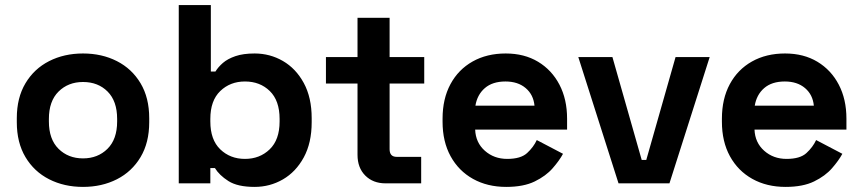

<svg xmlns="http://www.w3.org/2000/svg" viewBox="-20 -720 3386 754"><path d="M306 14Q232 14 173 -16Q114 -46 80 -103Q46 -160 46 -240V-256Q46 -336 80 -393Q114 -450 173 -480Q232 -510 306 -510Q380 -510 439 -480Q498 -450 532 -393Q566 -336 566 -256V-240Q566 -160 532 -103Q498 -46 439 -16Q380 14 306 14ZM306 -98Q364 -98 402 -135.5Q440 -173 440 -243V-253Q440 -323 402.5 -360.5Q365 -398 306 -398Q248 -398 210 -360.5Q172 -323 172 -253V-243Q172 -173 210 -135.5Q248 -98 306 -98Z M980 14Q913 14 877 -9Q841 -32 824 -60H806V0H682V-700H808V-439H826Q837 -457 855.5 -473Q874 -489 904.5 -499.5Q935 -510 980 -510Q1040 -510 1091 -480.5Q1142 -451 1173 -394Q1204 -337 1204 -256V-240Q1204 -159 1173 -102Q1142 -45 1091 -15.5Q1040 14 980 14ZM942 -96Q1000 -96 1039 -133.5Q1078 -171 1078 -243V-253Q1078 -325 1039.5 -362.5Q1001 -400 942 -400Q884 -400 845 -362.5Q806 -325 806 -253V-243Q806 -171 845 -133.5Q884 -96 942 -96Z M1634 0H1494Q1445 0 1414.5 -30.5Q1384 -61 1384 -112V-392H1260V-496H1384V-650H1510V-496H1646V-392H1510V-134Q1510 -104 1538 -104H1634Z M1968 14Q1894 14 1837.5 -17.5Q1781 -49 1749.5 -106.5Q1718 -164 1718 -242V-254Q1718 -332 1749 -389.5Q1780 -447 1836 -478.5Q1892 -510 1966 -510Q2039 -510 2093 -477.5Q2147 -445 2177 -387.5Q2207 -330 2207 -254V-211H1846Q1848 -160 1884 -128Q1920 -96 1972 -96Q2025 -96 2050 -119Q2075 -142 2088 -170L2191 -116Q2177 -90 2150.5 -59.5Q2124 -29 2080 -7.5Q2036 14 1968 14ZM1847 -305H2079Q2075 -348 2044.5 -374Q2014 -400 1965 -400Q1914 -400 1884 -374Q1854 -348 1847 -305Z M2609 0H2409L2251 -496H2385L2500 -92H2518L2633 -496H2767Z M3065 14Q2991 14 2934.5 -17.5Q2878 -49 2846.5 -106.5Q2815 -164 2815 -242V-254Q2815 -332 2846 -389.5Q2877 -447 2933 -478.5Q2989 -510 3063 -510Q3136 -510 3190 -477.5Q3244 -445 3274 -387.5Q3304 -330 3304 -254V-211H2943Q2945 -160 2981 -128Q3017 -96 3069 -96Q3122 -96 3147 -119Q3172 -142 3185 -170L3288 -116Q3274 -90 3247.5 -59.5Q3221 -29 3177 -7.5Q3133 14 3065 14ZM2944 -305H3176Q3172 -348 3141.5 -374Q3111 -400 3062 -400Q3011 -400 2981 -374Q2951 -348 2944 -305Z"/></svg>

Font: Space Grotesk Variable Light
Style: Regular
Weight: 300
Designer: Florian Karsten
Foundry: Florian Karsten
Version: Version 2.000